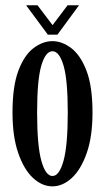

<svg xmlns="http://www.w3.org/2000/svg" viewBox="-20 -682 392 714"><path d="M175 11Q136.5 11 102.8 -20.2Q69 -51.5 47.8 -112.8Q26.5 -174 26.5 -263.5Q26.5 -361.5 48.5 -419.5Q70.5 -477.5 104.8 -503.2Q139 -529 175 -529Q210.5 -529 244.8 -503.2Q279 -477.5 301.5 -419.5Q324 -361.5 324 -263.5Q324 -174 302.5 -112.8Q281 -51.5 247 -20.2Q213 11 175 11ZM175 -27.5Q200.5 -27.5 216.2 -84Q232 -140.5 232 -263.5Q232 -385.5 216.2 -438.5Q200.5 -491.5 175 -491.5Q149.5 -491.5 133.8 -438.5Q118 -385.5 118 -263.5Q118 -140.5 133.8 -84Q149.5 -27.5 175 -27.5ZM158 -553 77 -662.5H119.5L175.5 -588.5L231.5 -662.5H274L193.5 -553Z"/></svg>

Font: Imbue 10pt Medium
Style: Regular
Weight: 500
Designer: Tyler Finck
Foundry: Etcetera Type Company
Version: Version 1.102; ttfautohint (v1.8.3)